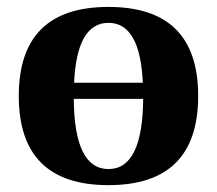

<svg xmlns="http://www.w3.org/2000/svg" viewBox="-20 -522 625 554"><path d="M193.8 -283.2H392.1Q384.3 -456.1 293 -456.1Q201.7 -456.1 193.8 -283.2ZM192.9 -236.8Q194.3 -34.2 293 -34.2Q391.6 -34.2 393.1 -236.8ZM34.2 -245.1Q34.2 -502 293 -502Q551.8 -502 551.8 -245.1Q551.8 12.2 293 12.2Q34.2 12.2 34.2 -245.1Z"/></svg>

Font: Linguistics Pro
Style: Bold
Weight: 700
Designer: Stefan Peev, Context Ltd
Foundry: Stefan Peev, Context Ltd
Version: Version 001.000